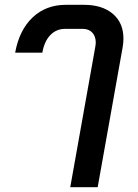

<svg xmlns="http://www.w3.org/2000/svg" viewBox="-20 -578 575 798"><path d="M376 -383Q378 -395 378 -401Q378 -427 363.5 -442.5Q349 -458 324 -458H250Q214 -458 189 -432Q164 -406 156 -359H43Q60 -453 115.5 -505.5Q171 -558 254 -558H329Q405 -558 449 -520.5Q493 -483 493 -418Q493 -401 490 -383L386 200H272Z"/></svg>

Font: Bai Jamjuree SemiBold
Style: Italic
Weight: 600
Italic angle: -10°
Version: Version 1.000; ttfautohint (v1.6)